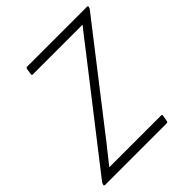

<svg xmlns="http://www.w3.org/2000/svg" viewBox="-184 -780 906 906"><g transform="rotate(-45 269.0 -327.5)"><path d="M2 0Q-4 0 -4 -6L-3 -8Q-2 -12 -1 -14.5Q0 -17 2 -20L390 -518Q407 -541 425.5 -564Q444 -587 461 -609V-610Q432 -610 404 -610Q376 -610 348 -610H129Q127 -610 125 -612Q123 -614 124 -617L129 -649Q131 -655 137 -655H537Q543 -655 542 -650L541 -646Q541 -644 540 -641.5Q539 -639 537 -637L153 -143Q134 -119 114.5 -94.5Q95 -70 76 -46V-45Q104 -45 131.5 -45Q159 -45 186 -45H421Q428 -45 427 -38L421 -6Q420 0 413 0Z"/></g></svg>

Font: Sofia Sans Semi Condensed Light
Style: Italic
Weight: 300
Italic angle: -9°
Version: Version 4.100